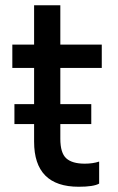

<svg xmlns="http://www.w3.org/2000/svg" viewBox="-20 -700 451 732"><path d="M280 12Q110 12 110 -160V-227H35V-303H110V-441H27V-530H110V-680H210V-530H368V-441H210V-303H328V-227H210V-171Q210 -117 232.5 -96.5Q255 -76 303 -76Q334 -76 358 -84V0Q337 12 280 12Z"/></svg>

Font: Tanohe Sans Medium
Style: Regular
Weight: 500
Designer: Village Type and Design LLC
Foundry: Cooper Hewitt Smithsonian Design Museum
Version: Version 1.00;September 29, 2021;FontCreator 13.0.0.2655 64-b